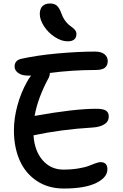

<svg xmlns="http://www.w3.org/2000/svg" viewBox="-20 -1084 706 1105"><path d="M369.1 -846.2Q333.5 -846.2 295.4 -871.1Q257.3 -896 233.2 -933.1Q209 -970.2 209 -1003.9Q209 -1032.2 223.9 -1048.1Q238.8 -1064 269 -1064Q292.5 -1064 307.1 -1051.5Q321.8 -1039.1 334 -1004.9Q341.8 -982.9 353.5 -966.6Q365.2 -950.2 376.5 -941.2Q387.7 -932.1 397.7 -924.6Q407.7 -917 413.8 -908.7Q419.9 -900.4 419.9 -889.2Q419.9 -846.2 369.1 -846.2ZM347.2 1Q256.3 1 190.4 -43.7Q124.5 -88.4 92.3 -163.3Q60.1 -238.3 60.1 -334Q60.1 -404.3 80.6 -478.3Q101.1 -552.2 134.8 -611.8Q142.1 -627.4 159.2 -648.9H141.1Q105.5 -648.9 84.7 -664.1Q64 -679.2 64 -701.2Q64 -735.4 100.1 -745.1Q191.9 -765.6 311.3 -776.4Q430.7 -787.1 527.8 -787.1Q563 -787.1 581.5 -771.7Q600.1 -756.3 600.1 -732.9Q600.1 -708 584.2 -694.6Q568.4 -681.2 529.8 -681.2Q396.5 -681.2 267.1 -664.1Q267.1 -653.3 262.2 -640.1Q197.3 -520.5 179.2 -417Q407.2 -458 534.2 -458Q573.2 -458 589.6 -447.5Q606 -437 606 -414.1Q606 -384.3 580.1 -368.4Q554.2 -352.5 513.2 -350.1Q329.1 -338.9 172.9 -305.2Q178.7 -215.8 225.3 -161.9Q272 -107.9 345.2 -107.9Q391.6 -107.9 430.9 -114.5Q470.2 -121.1 490.7 -129.4Q511.2 -137.7 529.8 -144.3Q548.3 -150.9 558.1 -150.9Q598.1 -150.9 598.1 -109.9Q598.1 -62.5 533.2 -30.8Q468.3 1 347.2 1Z"/></svg>

Font: Shantell Sans Irregular Bouncy
Style: Regular
Weight: 500
Designer: Stephen Nixon, Anya Danilova, Shantell Martin
Foundry: Arrow Type
Version: Version 1.006;[9816181b4]